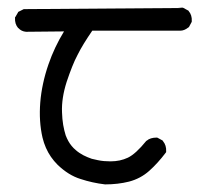

<svg xmlns="http://www.w3.org/2000/svg" viewBox="-20 -484 540 505"><path d="M256.3 1Q223.1 -2.9 191.9 -13.2Q160.2 -22.9 131.3 -50.8Q121.6 -60.5 114 -71.5Q106.4 -82.5 100.8 -95.2Q95.2 -107.9 91.8 -122.1Q82 -164.6 85.9 -214.4Q87.9 -239.3 93.3 -264.2Q98.6 -289.1 107.4 -314.5Q123 -359.9 148.4 -401.4L48.8 -400.4H48.3Q42.5 -400.9 37.4 -403.3Q32.2 -405.8 28.3 -410.2H27.8Q18.6 -420.9 19.5 -437V-438.5L20.5 -439.5L27.3 -451.2L27.8 -452.6L29.8 -453.6L41.5 -459.5L42.5 -460H43.9L446.8 -462.9L458.5 -463.9H460.4L461.9 -463.4L474.6 -456.5L475.6 -456.1L476.1 -455.1Q485.4 -444.3 484.4 -428.2V-427.2L483.9 -425.8L477.1 -413.1L476.1 -412.1L475.1 -411.6Q464.8 -403.3 454.1 -403.3H222.7Q210 -384.8 200.4 -369.1Q190.9 -353.5 184.1 -339.8Q176.8 -326.2 169.7 -308.3Q162.6 -290.5 155.3 -268.6Q141.6 -225.6 143.1 -189Q143.6 -170.9 146.2 -155.5Q148.9 -140.1 152.8 -127.9Q155.8 -120.1 159.7 -113Q163.6 -106 168.5 -100.1Q173.3 -94.2 179.7 -88.9Q184.1 -85 189 -81.8Q193.8 -78.6 199.2 -75.7Q204.6 -72.8 210.2 -70.6Q215.8 -68.4 221.2 -66.4Q229.5 -64.5 237.5 -62.7Q245.6 -61 253.9 -60.3Q262.2 -59.6 270.5 -59.6Q283.2 -59.6 294.7 -62Q306.2 -64.5 316.4 -69.3Q336.9 -79.1 364.7 -113.3L365.2 -113.8H365.7Q370.6 -118.2 377.2 -120.1Q383.8 -122.1 391.6 -122.1H393.1L394.5 -121.6L407.2 -114.7L408.2 -113.8L408.7 -112.8Q418 -101.6 417 -85.4V-84L416 -82.5Q395 -54.7 372.6 -34.7Q349.6 -14.2 319.3 -6.3Q290 1 256.8 1Z"/></svg>

Font: NaikaiFont
Style: SemiBold
Weight: 600
Version: Version 1.89